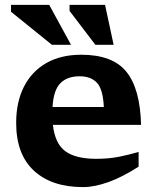

<svg xmlns="http://www.w3.org/2000/svg" viewBox="-20 -752 642 784"><path d="M312 -528.5Q440 -528.5 496.2 -458.8Q552.5 -389 556 -242H196Q204.5 -165.5 246.8 -134.5Q289 -103.5 373 -103.5Q424.5 -103.5 466.5 -112Q508.5 -120.5 546 -131.5V-71.5Q480 -29 422.8 -8.5Q365.5 12 319.5 12Q191 12 118.5 -55Q46 -122 46 -250.5Q46 -335.5 77.8 -398Q109.5 -460.5 169 -494.5Q228.5 -528.5 312 -528.5ZM305 -440.5Q254.5 -440.5 226.5 -412.2Q198.5 -384 194.5 -315H404Q400.5 -388.5 375.5 -414.5Q350.5 -440.5 305 -440.5ZM270 -569H192L25 -704V-732H181ZM444 -569H369.5L264 -707.5V-732H409Z"/></svg>

Font: Newsreader Caption SemiBold
Style: Regular
Weight: 600
Designer: Hugues Gentile
Foundry: Production Type
Version: Version 1.001